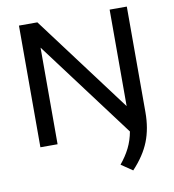

<svg xmlns="http://www.w3.org/2000/svg" viewBox="-101 -829 1043 1150"><g transform="rotate(-10 420.0 -253.5)"><path d="M615.5 233 546.5 186Q582.5 142.5 604.8 97.5Q627 52.5 636.5 0L196.5 -587.5V0H92V-740H204L643.5 -153V-740H748V-97.5Q748 1.5 717.2 79.5Q686.5 157.5 615.5 233Z"/></g></svg>

Font: Encode Sans Expanded Medium
Style: Regular
Weight: 500
Width: 7
Designer: Multiple Designers
Foundry: Impallari Type
Version: Version 3.000; ttfautohint (v1.8.3) -l 8 -r 50 -G 200 -x 14 